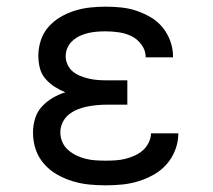

<svg xmlns="http://www.w3.org/2000/svg" viewBox="-20 -548 640 576"><path d="M297 8Q272 8 247 5.5Q222 3 197.5 -4.5Q173 -12 151 -24.5Q129 -37 112 -56.5Q95 -76 87 -100Q79 -124 79 -150Q79 -171 85 -191.5Q91 -212 105 -227.5Q119 -243 137.5 -254Q156 -265 176 -271Q159 -278 143.5 -288Q128 -298 116 -312Q104 -326 99.5 -344Q95 -362 95 -381Q95 -404 102.5 -427Q110 -450 125.5 -467.5Q141 -485 161.5 -497Q182 -509 204.5 -516Q227 -523 250.5 -525.5Q274 -528 297 -528Q321 -528 344.5 -525.5Q368 -523 390 -515.5Q412 -508 432.5 -496Q453 -484 468 -465.5Q483 -447 491 -424.5Q499 -402 499 -379V-376H417V-377Q417 -397 404.5 -414Q392 -431 374.5 -439.5Q357 -448 337 -451Q317 -454 297 -454Q284 -454 271 -453Q258 -452 245 -449Q232 -446 220 -440.5Q208 -435 198 -426Q188 -417 182.5 -405Q177 -393 177 -379Q177 -366 183 -353.5Q189 -341 199 -333Q209 -325 221.5 -320Q234 -315 247 -312Q260 -309 273.5 -308Q287 -307 300 -307H362V-234H300Q285 -234 270 -232.5Q255 -231 240 -228Q225 -225 211 -219Q197 -213 185.5 -203.5Q174 -194 167.5 -180Q161 -166 161 -151Q161 -136 167 -122Q173 -108 184.5 -98Q196 -88 209.5 -81.5Q223 -75 237.5 -71.5Q252 -68 267 -67Q282 -66 297 -66Q312 -66 327 -67Q342 -68 356 -71.5Q370 -75 383.5 -81Q397 -87 408 -96.5Q419 -106 426 -120Q433 -134 433 -148H515Q515 -123 506 -99Q497 -75 480.5 -56Q464 -37 442 -24.5Q420 -12 396 -4.5Q372 3 347 5.5Q322 8 297 8Z"/></svg>

Font: Iosevka Plex Etoile
Style: Regular
Weight: 400
Designer: Belleve Invis
Foundry: Belleve Invis
Version: Version 25.1.1; ttfautohint (v1.8.4)